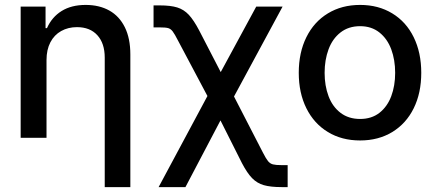

<svg xmlns="http://www.w3.org/2000/svg" viewBox="-20 -557 1762 776"><path d="M168 0H63.5V-530.3H164.1V-443.4H169.9Q189.5 -487.8 229 -512.5Q268.6 -537.1 326.2 -537.1Q381.3 -537.1 421.9 -514.4Q462.4 -491.7 484.6 -446.8Q506.8 -401.9 506.8 -336.9V199.2H403.3V-324.2Q403.3 -381.8 373.5 -414.6Q343.8 -447.3 291 -447.3Q255.4 -447.3 227.3 -431.6Q199.2 -416 183.6 -386Q168 -356 168 -314.5Z M818.4 -168.9 700.2 -391.6Q685.5 -420.4 677.7 -430.4Q669.9 -440.4 659.7 -443.4Q649.4 -446.3 625 -446.3H600.6V-535.2H625Q669.4 -535.2 696.3 -526.9Q723.1 -518.6 743.2 -497.1Q763.2 -475.6 785.2 -433.6L872.1 -265.6L1015.6 -530.3H1122.1L925.8 -167L1043 60.5Q1055.2 84.5 1063.5 94.5Q1071.8 104.5 1083.3 107.4Q1094.7 110.4 1118.2 110.4H1142.6V199.2H1118.2Q1073.7 199.2 1046.4 191.4Q1019 183.6 999 163.1Q979 142.6 958 102.5L871.1 -70.3L729.5 199.2H621.1Z M1187.5 -262.7Q1187.5 -344.7 1218.3 -406.7Q1249 -468.8 1305.2 -502.9Q1361.3 -537.1 1435.5 -537.1Q1509.3 -537.1 1565.4 -502.9Q1621.6 -468.8 1652.1 -406.5Q1682.6 -344.2 1682.6 -262.7Q1682.6 -181.2 1652.1 -119.4Q1621.6 -57.6 1565.4 -23.4Q1509.3 10.7 1435.5 10.7Q1361.3 10.7 1305.2 -23.4Q1249 -57.6 1218.3 -119.4Q1187.5 -181.2 1187.5 -262.7ZM1577.1 -262.7Q1577.1 -314.9 1561.3 -357.7Q1545.4 -400.4 1513.4 -425.8Q1481.4 -451.2 1435.5 -451.2Q1388.7 -451.2 1356.2 -425.8Q1323.7 -400.4 1307.9 -357.7Q1292 -314.9 1292 -262.7Q1292 -210.4 1307.9 -168.2Q1323.7 -126 1356.2 -101.1Q1388.7 -76.2 1435.5 -76.2Q1481.9 -76.2 1513.7 -101.1Q1545.4 -126 1561.3 -168.2Q1577.1 -210.4 1577.1 -262.7Z"/></svg>

Font: WEMIX Pretendard Medium
Style: Regular
Weight: 500
Designer: Base glyphs from Inter by Rasmus Andersson; Hangeul glyphs from Noto Sans CJK(Source Han Sans) by Jang Soo-young and Kan
Foundry: Kil Hyung-jin
Version: Version 1.000